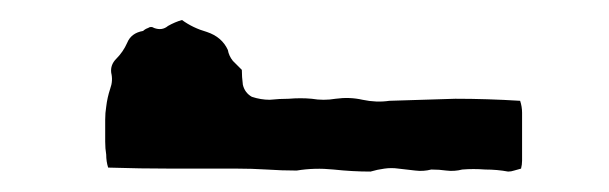

<svg xmlns="http://www.w3.org/2000/svg" viewBox="-20 -418 596 188"><path d="M158.2 -398.4Q158.2 -398.4 158.2 -398.4Q168.9 -390.6 182.6 -386.7Q197.3 -381.8 203.1 -369.1Q204.1 -363.3 208 -358.4Q212.9 -353.5 216.8 -349.6Q216.8 -342.8 217.8 -335Q219.7 -327.1 226.6 -323.2Q235.4 -320.3 244.1 -320.3Q253.9 -321.3 262.7 -321.3Q274.4 -322.3 285.2 -321.3Q296.9 -319.3 308.6 -321.3Q322.3 -323.2 335 -320.3Q348.6 -317.4 361.3 -319.3Q393.6 -320.3 425.8 -321.3Q457 -321.3 489.3 -319.3Q491.2 -313.5 491.2 -307.6Q491.2 -301.8 491.2 -296.9Q491.2 -293.9 491.2 -290Q491.2 -287.1 491.2 -284.2Q491.2 -281.2 491.2 -278.3Q491.2 -274.4 491.2 -271.5Q491.2 -266.6 491.2 -261.7Q491.2 -261.7 491.2 -260.7Q491.2 -256.8 490.2 -252.9Q487.3 -252 483.4 -251Q480.5 -250 477.5 -250Q466.8 -252 455.1 -252Q443.4 -252.9 432.6 -252Q424.8 -250 417 -251Q410.2 -252 402.3 -252Q394.5 -250 386.7 -251Q378.9 -252 370.1 -252.9Q363.3 -253.9 356.4 -252.9Q349.6 -252 342.8 -250Q325.2 -250 306.6 -252Q288.1 -253.9 270.5 -251Q255.9 -251 241.2 -252Q226.6 -252.9 211.9 -252.9Q180.7 -252.9 148.4 -252.9Q117.2 -252.9 85.9 -253.9Q84 -259.8 84 -266.6Q83 -272.5 83 -279.3Q83 -282.2 83 -286.1Q83 -289.1 83 -293Q83 -293 83 -293.9Q83 -293.9 83 -294.9Q83 -297.9 83 -300.8Q83 -307.6 84 -313.5Q85 -322.3 87.9 -331.1Q90.8 -338.9 88.9 -346.7Q87.9 -354.5 93.8 -360.4Q100.6 -367.2 104.5 -376Q108.4 -385.7 120.1 -387.7Q122.1 -389.6 125 -390.6Q127.9 -392.6 130.9 -390.6Q138.7 -387.7 144.5 -392.6Q151.4 -396.5 158.2 -398.4Z"/></svg>

Font: YzWr
Style: Regular
Weight: 400
Version: Version 1.0